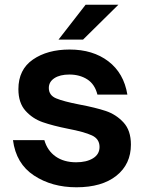

<svg xmlns="http://www.w3.org/2000/svg" viewBox="-20 -783 616 814"><path d="M35 -189H168Q181 -144 216 -119.5Q251 -95 303 -95Q347 -95 374.5 -112Q402 -129 402 -160Q402 -194 369.5 -209Q337 -224 269 -237Q204 -250 161 -265Q118 -280 88 -313.5Q58 -347 58 -405Q58 -488 119.5 -530.5Q181 -573 275 -573Q374 -573 439.5 -523Q505 -473 520 -382H393Q382 -426 350 -446.5Q318 -467 274 -467Q234 -467 210.5 -451.5Q187 -436 187 -410Q187 -379 218 -366Q249 -353 316 -340Q385 -327 428.5 -312.5Q472 -298 503.5 -264Q535 -230 535 -170Q535 -87 473.5 -38Q412 11 304 11Q200 11 124 -39Q48 -89 35 -189ZM332 -615H228L343 -763H482Z"/></svg>

Font: Open Sauce Sans
Style: Bold
Weight: 700
Designer: Alfredo Marco Pradil
Foundry: Creative Sauce Fz LLC
Version: Version 1.477